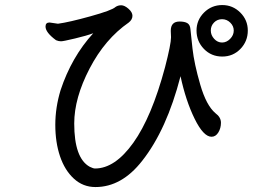

<svg xmlns="http://www.w3.org/2000/svg" viewBox="-20 -735 1040 768"><path d="M915 -612.8Q915 -630.9 901.1 -644.5Q887.2 -658.2 868.2 -658.2Q849.1 -658.2 836.2 -645Q823.2 -631.8 823.2 -613Q823.2 -594.2 836.7 -579.6Q850.1 -564.9 868.2 -564.9Q886.2 -564.9 900.6 -579.6Q915 -594.2 915 -612.8ZM361.8 13.2Q312 13.2 275.4 -20.5Q238.8 -54.2 220 -110.1Q201.2 -166 201.2 -235.8Q201.2 -304.7 222.2 -374Q266.1 -506.8 353 -602.1Q327.1 -592.3 280 -581.1Q232.9 -569.8 224.1 -569.8Q214.4 -569.8 204.1 -574.2Q162.1 -605 162.1 -628.9Q162.1 -645 178.2 -645L211.9 -640.1Q255.9 -646 342 -669.9Q428.2 -693.8 441.9 -707Q451.7 -713.9 464.8 -713.9Q478 -713.9 493.9 -700Q509.8 -686 509.8 -671.9Q509.8 -656.7 495.1 -645Q399.9 -579.1 338.4 -460.9Q276.9 -342.8 276.9 -241.2Q276.9 -102.1 338.9 -67.9Q353 -61 359.9 -61Q439.9 -61 513.4 -164.1Q586.9 -267.1 640.1 -465.8Q664.1 -558.6 664.1 -585.9L663.1 -611.8Q663.1 -648.9 698.2 -648.9Q718.3 -648.9 729.2 -642.6Q740.2 -636.2 741.7 -618.7Q743.2 -601.1 750 -540.5Q756.8 -480 781 -396.5Q805.2 -313 841.8 -282.2Q863.8 -266.1 863.8 -244.1Q863.8 -222.2 853.3 -205.1Q842.8 -188 826.2 -188Q793.9 -188 758.5 -260Q723.1 -332 702.1 -430.2Q647 -216.3 548.8 -91.8Q466.8 13.2 361.8 13.2ZM869.1 -508.8Q825.2 -508.8 795.7 -539.3Q766.1 -569.8 766.1 -612.8Q766.1 -654.8 796.1 -684.8Q826.2 -714.8 869.1 -714.8Q911.1 -714.8 941.2 -684.8Q971.2 -654.8 971.2 -612.8Q971.2 -569.8 941.7 -539.3Q912.1 -508.8 869.1 -508.8Z"/></svg>

Font: LXGW WenKai Screen R
Style: Regular
Weight: 400
Designer: Fontworks Inc.
Version: Version 1.235;May 31, 2022